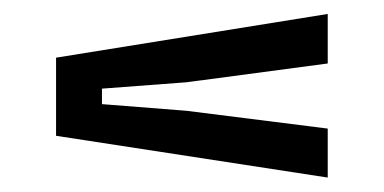

<svg xmlns="http://www.w3.org/2000/svg" viewBox="-20 -522 548 274"><path d="M447.7 -268.6 60 -328.2V-439.7L447.7 -502.1V-431.4L246.1 -404.6L125.5 -395.5V-373.4L246.1 -363.9L447.7 -338.5Z"/></svg>

Font: Big Shoulders Stencil Text SC Thin
Style: Regular
Weight: 100
Designer: Patric King
Foundry: XO Type Co
Version: Version 2.001